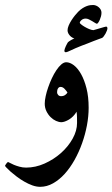

<svg xmlns="http://www.w3.org/2000/svg" viewBox="-57 -512 445 760"><path d="M293.9 -85.4Q293.9 -51.8 287.1 -15.6Q280.3 20.5 267.8 55.4Q255.4 90.3 237.8 121.6Q220.2 152.8 199 176.3Q177.7 199.7 153.1 213.6Q128.4 227.5 102.1 227.5Q86.9 227.5 70.8 221.7Q54.7 215.8 39.1 206.8Q23.4 197.8 9.8 187.5Q-3.9 177.2 -14.4 168Q-24.9 158.7 -31 152.1Q-37.1 145.5 -37.1 144.5Q-37.1 143.6 -35.6 141.1Q-34.2 138.7 -32.2 136Q-30.3 133.3 -28.3 131.3Q-26.4 129.4 -25.4 129.4Q-23.9 129.4 -17.8 132.8Q-11.7 136.2 -2 140.4Q7.8 144.5 20.3 147.9Q32.7 151.4 46.4 151.4Q83.5 151.4 119.6 135.3Q155.8 119.1 184.3 93.8Q212.9 68.4 230.5 36.9Q248 5.4 248 -24.9Q248 -37.1 247.8 -48.1Q247.6 -59.1 246.1 -69.8Q240.2 -59.6 232.4 -51.8Q224.6 -43.9 216.1 -38.8Q207.5 -33.7 199.7 -31Q191.9 -28.3 186 -28.3Q176.3 -28.3 164.8 -33.4Q153.3 -38.6 143.6 -48.1Q133.8 -57.6 127 -71.3Q120.1 -85 120.1 -101.6Q120.1 -114.3 123.8 -131.3Q127.4 -148.4 133.8 -166.5Q140.1 -184.6 148.4 -202.4Q156.7 -220.2 166.3 -234.4Q175.8 -248.5 185.8 -257.1Q195.8 -265.6 205.1 -265.6Q219.7 -265.6 235.4 -253.7Q251 -241.7 263.9 -218.8Q276.9 -195.8 285.4 -162.4Q293.9 -128.9 293.9 -85.4ZM210 -146Q205.6 -152.8 198.5 -160.4Q191.4 -168 182.6 -168Q176.8 -168 172.9 -162.4Q168.9 -156.7 168.9 -147Q168.9 -140.6 173.3 -136Q177.7 -131.3 184.6 -131.3Q194.3 -131.3 200.9 -136Q207.5 -140.6 210 -146ZM368.2 -399.4Q368.2 -396.5 366 -390.4Q363.8 -384.3 360.4 -378.4Q356.9 -372.6 353.3 -367.7Q349.6 -362.8 346.7 -361.8Q343.8 -360.8 334.5 -357.4Q325.2 -354 313.2 -349.4Q301.3 -344.7 288.6 -339.6Q275.9 -334.5 266.1 -331.1Q242.2 -321.8 225.1 -313.5Q208 -305.2 204.1 -305.2Q201.7 -305.2 199.7 -306.4Q197.8 -307.6 197.8 -311.5Q197.8 -314 199.5 -319.1Q201.2 -324.2 203.6 -329.3Q206.1 -334.5 208.5 -338.9Q210.9 -343.3 211.9 -344.7Q213.4 -346.2 216.8 -348.6Q220.2 -351.1 224.1 -353.3Q228 -355.5 231.7 -357.2Q235.4 -358.9 237.3 -359.9Q233.4 -360.8 228.8 -363.5Q224.1 -366.2 220.2 -370.4Q216.3 -374.5 213.4 -379.9Q210.4 -385.3 210.4 -392.1Q210.4 -400.4 214.8 -410.9Q219.2 -421.4 225.8 -431.6Q232.4 -441.9 239.5 -450.7Q246.6 -459.5 252.4 -465.3Q261.7 -474.6 270.5 -480Q279.3 -485.4 286.6 -488Q293.9 -490.7 300.3 -491.5Q306.6 -492.2 311.5 -492.2Q316.9 -492.2 322.8 -490Q328.6 -487.8 333.5 -483.6Q338.4 -479.5 341.6 -473.9Q344.7 -468.3 344.7 -461.4Q344.7 -455.1 342.8 -447.5Q340.8 -439.9 337.9 -433.3Q335 -426.8 331.8 -422.4Q328.6 -418 326.7 -418Q324.7 -418 319.6 -421.1Q314.5 -424.3 308.1 -428.2Q301.8 -432.1 294.9 -435.3Q288.1 -438.5 282.2 -438.5Q272.5 -438.5 265.6 -432.6Q258.8 -426.8 258.8 -421.4Q258.8 -419.9 264.4 -415.3Q270 -410.6 278.3 -405.8Q286.6 -400.9 295.9 -397Q305.2 -393.1 312.5 -392.6Q318.4 -394 326.4 -396.5Q334.5 -398.9 342 -401.1Q349.6 -403.3 355.5 -405Q361.3 -406.7 362.8 -406.7Q368.2 -406.7 368.2 -399.4Z"/></svg>

Font: Scheherazade
Style: Bold
Weight: 700
Version: Version 2.100 (build 932/914)